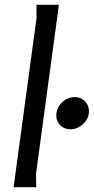

<svg xmlns="http://www.w3.org/2000/svg" viewBox="-20 -785 393 805"><path d="M227 -765 131 -57 132 0H37L133 -708V-765ZM353 -319Q353 -288 329 -265.5Q305 -243 275 -243Q250 -243 233 -259.5Q216 -276 216 -300Q216 -332 239.5 -355Q263 -378 294 -378Q319 -378 336 -360.5Q353 -343 353 -319Z"/></svg>

Font: Rosario Medium
Style: Italic
Weight: 500
Italic angle: -8.05°
Version: Version 1.201